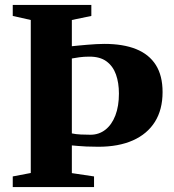

<svg xmlns="http://www.w3.org/2000/svg" viewBox="-20 -763 708 783"><path d="M105.5 -57.5V-681.5L32 -698V-743H352.5V-698L273 -681.5V-574.5Q286.5 -576 302.8 -577.5Q319 -579 336.8 -580.5Q354.5 -582 372.2 -583Q390 -584 405.5 -584Q482 -584 535 -562.8Q588 -541.5 615.5 -498Q643 -454.5 643 -387.5Q643 -316 611.8 -266.2Q580.5 -216.5 522 -190.5Q463.5 -164.5 381 -164.5Q353 -164.5 332.5 -165.5Q312 -166.5 297.5 -167.8Q283 -169 273 -170V-57L363.5 -43.5V0H32V-43.5ZM349 -213.5Q383.5 -213.5 409.8 -234Q436 -254.5 450.5 -292.2Q465 -330 465 -381.5Q465 -425 453 -459Q441 -493 414.2 -512.8Q387.5 -532.5 343 -532Q322 -532 304 -529.5Q286 -527 273 -524.5V-219Q288.5 -215.5 309.5 -214.5Q330.5 -213.5 349 -213.5Z"/></svg>

Font: Merriweather 72pt ExtraBold
Style: Regular
Weight: 800
Version: Version 2.100